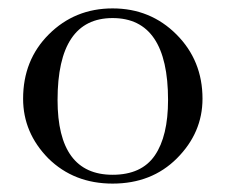

<svg xmlns="http://www.w3.org/2000/svg" viewBox="-20 -436 537 457"><path d="M35 -201Q35 -293 96 -354Q158 -416 248 -416Q338 -416 400 -354Q462 -292 462 -201Q462 -120 401 -59Q341 1 248 1Q156 1 95 -59Q35 -120 35 -201ZM117 -198Q117 -20 248 -20Q317 -20 348.5 -66Q380 -112 380 -198Q380 -393 248 -393Q117 -393 117 -198Z"/></svg>

Font: New Athena Unicode
Style: Regular
Weight: 400
Designer: J. Rusten 1997; rev. by R. Hancock 2001, 2002, rev. by D. Mastronarde 2002-2021
Foundry: GreekKeys New Athena Unicode
Version: Version 5.008